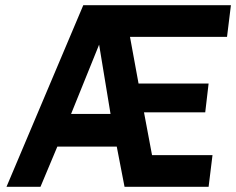

<svg xmlns="http://www.w3.org/2000/svg" viewBox="-20 -720 910 740"><path d="M5 0 301 -700H870L855 -578H481L514 -398H784L771 -287H535L566 -122H799L784 0H460L430 -155H201L136 0ZM254 -281H406L362 -548Z"/></svg>

Font: Kulim Park
Style: Bold Italic
Weight: 700
Italic angle: -8°
Designer: Noponies / Dale Sattler
Foundry: Noponies
Version: Version 1.000; ttfautohint (v1.8.3)